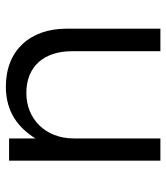

<svg xmlns="http://www.w3.org/2000/svg" viewBox="24 -581 568 656"><g transform="rotate(90 308.0 -253.0)"><path d="M276 11C365 11 418 -34 453 -90V0H529V-517H453V-221C453 -124 386 -59 298 -59C207 -59 155 -119 155 -215V-517H78V-196C78 -73 151 11 276 11Z"/></g></svg>

Font: Mission
Style: Regular
Weight: 400
Version: Version 1.000;FEAKit 1.0